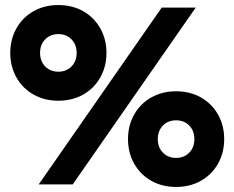

<svg xmlns="http://www.w3.org/2000/svg" viewBox="-20 -730 928 760"><path d="M620.2 -700H754.8L267.8 0H133.2ZM486.7 -179.4Q486.7 -233.4 511.1 -276.6Q535.5 -319.8 578.8 -344.3Q622 -368.7 677 -368.7Q732.1 -368.7 775.3 -344.3Q818.5 -319.8 843 -276.6Q867.4 -233.4 867.4 -179.4Q867.4 -125.3 843 -82.1Q818.5 -38.9 775.3 -14.4Q732.1 10 677 10Q622 10 578.8 -14.4Q535.5 -38.9 511.1 -82.1Q486.7 -125.3 486.7 -179.4ZM749.4 -179.4Q749.4 -212.4 729.1 -233.1Q708.7 -253.8 677 -253.8Q645.4 -253.8 625 -233.1Q604.6 -212.4 604.6 -179.4Q604.6 -146.4 625 -125.7Q645.4 -105 677 -105Q708.7 -105 729.1 -125.7Q749.4 -146.4 749.4 -179.4ZM401.4 -520.6Q401.4 -466.6 376.9 -423.4Q352.5 -380.2 309.3 -355.7Q266 -331.3 211 -331.3Q156 -331.3 112.7 -355.7Q69.5 -380.2 45.1 -423.4Q20.6 -466.6 20.6 -520.6Q20.6 -574.7 45.1 -617.9Q69.5 -661.1 112.7 -685.6Q156 -710 211 -710Q266 -710 309.3 -685.6Q352.5 -661.1 376.9 -617.9Q401.4 -574.7 401.4 -520.6ZM138.6 -520.6Q138.6 -487.6 159 -466.9Q179.4 -446.2 211 -446.2Q242.6 -446.2 263 -466.9Q283.4 -487.6 283.4 -520.6Q283.4 -553.6 263 -574.3Q242.6 -595 211 -595Q179.4 -595 159 -574.3Q138.6 -553.6 138.6 -520.6Z"/></svg>

Font: TASA Explorer VF
Style: Regular
Weight: 400
Designer: Weizhong Zhang
Foundry: Local Remote
Version: Version 1.000;Glyphs 3.2 (3192)